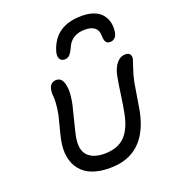

<svg xmlns="http://www.w3.org/2000/svg" viewBox="-156 -1024 980 1108"><g transform="rotate(-20 334.0 -470.5)"><path d="M473.1 -911.1Q515.1 -911.1 546.4 -899.7Q577.6 -888.2 594.7 -867.9Q611.8 -847.7 619.1 -823Q626.5 -798.3 624 -770Q622.1 -740.2 609.4 -726.6Q596.7 -712.9 578.1 -712.9Q560.5 -712.9 552.5 -724.6Q544.4 -736.3 543.9 -766.1Q543.5 -798.3 522.7 -814.2Q502 -830.1 464.8 -830.1Q384.8 -830.1 355 -766.1Q340.3 -732.9 327.9 -720.5Q315.4 -708 297.9 -708Q275.4 -708 267.1 -725.1Q258.8 -742.2 266.1 -768.1Q308.6 -911.1 473.1 -911.1ZM329.1 -29.8Q203.6 -29.8 149.7 -97.7Q95.7 -165.5 118.2 -279.8Q124 -307.6 136.7 -355.2Q149.4 -402.8 152.8 -418.9Q161.6 -463.4 162.6 -494.9Q163.6 -526.4 161.4 -536.6Q159.2 -546.9 163.1 -571.8Q171.9 -613.8 210 -613.8Q230 -613.8 242.2 -597.9Q254.4 -582 258.1 -544.9Q261.7 -507.8 249 -446.8Q244.6 -426.8 228.5 -364.7Q212.4 -302.7 206.1 -272Q189.9 -191.9 223.4 -155Q256.8 -118.2 327.1 -118.2Q406.2 -118.2 450.7 -160.9Q495.1 -203.6 513.2 -294.9Q522.5 -339.4 531.5 -406.7Q540.5 -474.1 548.8 -515.1Q558.1 -562 580.8 -589.1Q603.5 -616.2 634.8 -616.2Q652.8 -616.2 661.6 -606.2Q670.4 -596.2 667 -576.2Q665 -567.4 651.4 -528.6Q637.7 -489.7 628.9 -446.8Q624.5 -423.8 615.7 -366.5Q606.9 -309.1 601.1 -278.8Q550.8 -29.8 329.1 -29.8Z"/></g></svg>

Font: Shantell Sans Irregular Bouncy
Style: Italic
Weight: 400
Italic angle: -11.31°
Designer: Stephen Nixon, Anya Danilova, Shantell Martin
Foundry: Arrow Type
Version: Version 1.006;[9816181b4]